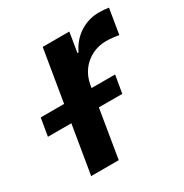

<svg xmlns="http://www.w3.org/2000/svg" viewBox="-183 -655 733 763"><g transform="rotate(-30 183.5 -274.0)"><path d="M20.5 0 110.4 -541H232.4L217.8 -450.7H222.7Q245.1 -497.6 284.9 -522.7Q324.7 -547.9 372.1 -547.9Q383.3 -547.9 395.8 -546.9Q408.2 -545.9 416.5 -544.4L397.5 -429.2Q389.2 -431.2 372.3 -433.1Q355.5 -435.1 339.4 -435.1Q304.7 -435.1 274.9 -420.2Q245.1 -405.3 225.3 -378.7Q205.6 -352.1 199.2 -316.4L147 0ZM-50.3 -221.2 -36.6 -302.2H304.7L291 -221.2Z"/></g></svg>

Font: Inter 17pt SemiBold
Style: Italic
Weight: 600
Italic angle: -9.3988°
Version: Version 4.001;git-66647c0bb